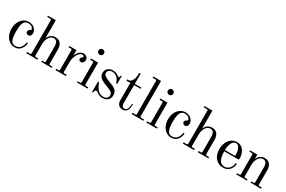

<svg xmlns="http://www.w3.org/2000/svg" viewBox="123 -1927 4699 3154"><g transform="rotate(30 2472.5 -350.0)"><path d="M244.1 -467.8Q279.3 -467.8 308.3 -455.8Q337.4 -443.8 355.7 -424.8Q374 -405.8 384 -382.8Q394 -359.9 394 -336.9Q394 -305.7 377.9 -288.3Q361.8 -271 338.9 -271Q318.8 -271 305.4 -283.9Q292 -296.9 292 -314.9Q292 -333 302.2 -344.7Q312.5 -356.4 326.2 -360.8Q341.8 -365.7 341.8 -378.9Q341.8 -387.2 336.4 -397.7Q331.1 -408.2 320.3 -418.9Q309.6 -429.7 289.6 -436.8Q269.5 -443.8 244.1 -443.8Q217.3 -443.8 198 -433.3Q178.7 -422.9 167 -405Q155.3 -387.2 148.2 -358.9Q141.1 -330.6 138.7 -300Q136.2 -269.5 136.2 -228Q136.2 -186.5 138.7 -156Q141.1 -125.5 147.9 -97.2Q154.8 -68.8 166.5 -51Q178.2 -33.2 197.8 -22.7Q217.3 -12.2 244.1 -12.2Q275.9 -12.2 301 -25.1Q326.2 -38.1 341.6 -59.8Q356.9 -81.5 366 -105.5Q375 -129.4 377.9 -155.8H401.9Q399.9 -126 389.6 -97.4Q379.4 -68.8 360.8 -43.7Q342.3 -18.6 312 -3.2Q281.7 12.2 244.1 12.2Q186.5 12.2 141.4 -20.3Q96.2 -52.7 72 -107.4Q47.9 -162.1 47.9 -228Q47.9 -293.9 72.3 -348.4Q96.7 -402.8 141.8 -435.3Q187 -467.8 244.1 -467.8Z M459.5 -711.9H609.4V-370.1Q652.3 -467.8 747.6 -467.8Q784.7 -467.8 811.8 -453.9Q838.9 -439.9 852.8 -416.7Q866.7 -393.6 873 -368.4Q879.4 -343.3 879.4 -314.9V-45.9Q879.4 -33.7 884.3 -28.8Q889.2 -23.9 901.4 -23.9H943.4V0H743.7V-23.9H785.6Q797.9 -23.9 802.7 -28.8Q807.6 -33.7 807.6 -45.9V-334Q807.6 -353.5 804.2 -370.6Q800.8 -387.7 792.7 -404.1Q784.7 -420.4 769 -430.2Q753.4 -439.9 731.4 -439.9Q678.2 -439.9 643.8 -387.2Q609.4 -334.5 609.4 -255.9V-45.9Q609.4 -33.7 614.3 -28.8Q619.1 -23.9 631.3 -23.9H673.3V0H459.5V-23.9H515.6Q527.8 -23.9 532.7 -28.8Q537.6 -33.7 537.6 -45.9V-666Q537.6 -678.2 532.7 -683.1Q527.8 -688 515.6 -688H459.5Z M1148.9 -456.1V-350.1Q1170.9 -406.7 1205.6 -437.3Q1240.2 -467.8 1281.2 -467.8Q1317.4 -467.8 1341.3 -445.3Q1365.2 -422.9 1365.2 -389.2Q1365.2 -362.3 1349.9 -342Q1334.5 -321.8 1308.1 -321.8Q1290.5 -321.8 1277.8 -332Q1265.1 -342.3 1265.1 -360.8Q1265.1 -381.8 1285.2 -396Q1303.2 -407.2 1303.2 -418.9Q1303.2 -428.7 1294.4 -434.3Q1285.6 -439.9 1272 -439.9Q1239.7 -439.9 1211.2 -409.7Q1182.6 -379.4 1165.8 -331.3Q1148.9 -283.2 1148.9 -231.9V-45.9Q1148.9 -33.7 1153.8 -28.8Q1158.7 -23.9 1170.9 -23.9H1212.9V0H1013.2V-23.9H1055.2Q1067.4 -23.9 1072.3 -28.8Q1077.1 -33.7 1077.1 -45.9V-410.2Q1077.1 -422.4 1072.3 -427.2Q1067.4 -432.1 1055.2 -432.1H1013.2V-456.1Z M1479.5 -669.2Q1494.1 -684.1 1516.6 -684.1Q1539.1 -684.1 1554 -669.2Q1568.8 -654.3 1568.8 -631.8Q1568.8 -609.4 1554 -594.7Q1539.1 -580.1 1516.6 -580.1Q1494.1 -580.1 1479.5 -594.7Q1464.8 -609.4 1464.8 -631.8Q1464.8 -654.3 1479.5 -669.2ZM1558.6 -456.1V-45.9Q1558.6 -33.7 1563.5 -28.8Q1568.4 -23.9 1580.6 -23.9H1622.6V0H1422.9V-23.9H1464.8Q1477.1 -23.9 1481.9 -28.8Q1486.8 -33.7 1486.8 -45.9V-410.2Q1486.8 -422.4 1481.9 -427.2Q1477.1 -432.1 1464.8 -432.1H1422.9V-456.1Z M1714.4 -186H1732.4Q1736.3 -177.2 1743.4 -161.1Q1750.5 -145 1756.6 -131.8Q1762.7 -118.7 1769.5 -106.9Q1822.8 -12.2 1909.2 -12.2Q1954.6 -12.2 1977.5 -33.4Q2000.5 -54.7 2000.5 -88.9Q2000.5 -141.1 1936.5 -167L1822.3 -212.9Q1768.1 -234.9 1737.1 -266.1Q1706.1 -297.4 1706.1 -345.2Q1706.1 -405.8 1744.1 -436.8Q1782.2 -467.8 1840.3 -467.8Q1894 -467.8 1937.5 -436Q1959 -419.9 1970.2 -419.9Q1984.9 -419.9 1986.3 -438L1988.3 -458H2006.3V-306.2H1988.3L1974.1 -340.8Q1961.9 -371.1 1944.3 -392.6Q1926.8 -414.1 1907.7 -424.6Q1888.7 -435.1 1872.1 -439.5Q1855.5 -443.8 1839.4 -443.8Q1802.2 -443.8 1778.3 -425.3Q1754.4 -406.7 1754.4 -374Q1754.4 -345.2 1777.6 -326.7Q1800.8 -308.1 1842.3 -291L1943.4 -250Q2045.4 -208 2045.4 -116.2Q2045.4 -53.7 2006.8 -20.8Q1968.3 12.2 1908.2 12.2Q1882.3 12.2 1860.1 5.6Q1837.9 -1 1827.9 -7.3Q1817.9 -13.7 1803.2 -24.9Q1802.2 -25.4 1798.8 -28.1Q1795.4 -30.8 1794.4 -31.5Q1793.5 -32.2 1790.3 -34.2Q1787.1 -36.1 1785.9 -36.9Q1784.7 -37.6 1782 -38.8Q1779.3 -40 1777.6 -40.5Q1775.9 -41 1773.7 -41.5Q1771.5 -42 1769.5 -42Q1755.9 -42 1747.3 -32.7Q1738.8 -23.4 1736.3 -7.8L1733.4 12.2H1714.4Z M2255.9 -647.9V-456.1H2379.9V-432.1H2255.9V-84Q2255.9 -55.2 2268.6 -35.6Q2281.2 -16.1 2309.1 -16.1Q2329.1 -16.1 2343.8 -27.1Q2358.4 -38.1 2365.7 -56.9Q2373 -75.7 2376.5 -96.7Q2379.9 -117.7 2379.9 -142.1V-149.9H2397.9V-142.1Q2397.9 -79.6 2380.9 -43Q2369.1 -18.6 2345.9 -3.2Q2322.8 12.2 2289.1 12.2Q2241.7 12.2 2212.9 -18.3Q2184.1 -48.8 2184.1 -106.9V-432.1H2109.9V-456.1H2131.8Q2162.1 -456.1 2184.8 -480.7Q2207.5 -505.4 2217.8 -540Q2228 -574.7 2228 -611.8V-647.9Z M2605.5 -711.9V-45.9Q2605.5 -33.7 2610.4 -28.8Q2615.2 -23.9 2627.4 -23.9H2679.7V0H2459.5V-23.9H2511.7Q2523.9 -23.9 2528.8 -28.8Q2533.7 -33.7 2533.7 -45.9V-666Q2533.7 -678.2 2528.8 -683.1Q2523.9 -688 2511.7 -688H2459.5V-711.9Z M2795.9 -669.2Q2810.5 -684.1 2833 -684.1Q2855.5 -684.1 2870.4 -669.2Q2885.3 -654.3 2885.3 -631.8Q2885.3 -609.4 2870.4 -594.7Q2855.5 -580.1 2833 -580.1Q2810.5 -580.1 2795.9 -594.7Q2781.2 -609.4 2781.2 -631.8Q2781.2 -654.3 2795.9 -669.2ZM2875 -456.1V-45.9Q2875 -33.7 2879.9 -28.8Q2884.8 -23.9 2897 -23.9H2939V0H2739.3V-23.9H2781.2Q2793.5 -23.9 2798.3 -28.8Q2803.2 -33.7 2803.2 -45.9V-410.2Q2803.2 -422.4 2798.3 -427.2Q2793.5 -432.1 2781.2 -432.1H2739.3V-456.1Z M3214.8 -467.8Q3250 -467.8 3279.1 -455.8Q3308.1 -443.8 3326.4 -424.8Q3344.7 -405.8 3354.7 -382.8Q3364.7 -359.9 3364.7 -336.9Q3364.7 -305.7 3348.6 -288.3Q3332.5 -271 3309.6 -271Q3289.6 -271 3276.1 -283.9Q3262.7 -296.9 3262.7 -314.9Q3262.7 -333 3272.9 -344.7Q3283.2 -356.4 3296.9 -360.8Q3312.5 -365.7 3312.5 -378.9Q3312.5 -387.2 3307.1 -397.7Q3301.8 -408.2 3291 -418.9Q3280.3 -429.7 3260.3 -436.8Q3240.2 -443.8 3214.8 -443.8Q3188 -443.8 3168.7 -433.3Q3149.4 -422.9 3137.7 -405Q3126 -387.2 3118.9 -358.9Q3111.8 -330.6 3109.4 -300Q3106.9 -269.5 3106.9 -228Q3106.9 -186.5 3109.4 -156Q3111.8 -125.5 3118.7 -97.2Q3125.5 -68.8 3137.2 -51Q3148.9 -33.2 3168.5 -22.7Q3188 -12.2 3214.8 -12.2Q3246.6 -12.2 3271.7 -25.1Q3296.9 -38.1 3312.3 -59.8Q3327.6 -81.5 3336.7 -105.5Q3345.7 -129.4 3348.6 -155.8H3372.6Q3370.6 -126 3360.4 -97.4Q3350.1 -68.8 3331.5 -43.7Q3313 -18.6 3282.7 -3.2Q3252.4 12.2 3214.8 12.2Q3157.2 12.2 3112.1 -20.3Q3066.9 -52.7 3042.7 -107.4Q3018.6 -162.1 3018.6 -228Q3018.6 -293.9 3043 -348.4Q3067.4 -402.8 3112.5 -435.3Q3157.7 -467.8 3214.8 -467.8Z M3430.2 -711.9H3580.1V-370.1Q3623 -467.8 3718.3 -467.8Q3755.4 -467.8 3782.5 -453.9Q3809.6 -439.9 3823.5 -416.7Q3837.4 -393.6 3843.8 -368.4Q3850.1 -343.3 3850.1 -314.9V-45.9Q3850.1 -33.7 3855 -28.8Q3859.9 -23.9 3872.1 -23.9H3914.1V0H3714.4V-23.9H3756.3Q3768.6 -23.9 3773.4 -28.8Q3778.3 -33.7 3778.3 -45.9V-334Q3778.3 -353.5 3774.9 -370.6Q3771.5 -387.7 3763.4 -404.1Q3755.4 -420.4 3739.7 -430.2Q3724.1 -439.9 3702.1 -439.9Q3648.9 -439.9 3614.5 -387.2Q3580.1 -334.5 3580.1 -255.9V-45.9Q3580.1 -33.7 3585 -28.8Q3589.8 -23.9 3602.1 -23.9H3644V0H3430.2V-23.9H3486.3Q3498.5 -23.9 3503.4 -28.8Q3508.3 -33.7 3508.3 -45.9V-666Q3508.3 -678.2 3503.4 -683.1Q3498.5 -688 3486.3 -688H3430.2Z M4184.6 -443.8Q4151.4 -443.8 4127.4 -416Q4103.5 -388.2 4092.8 -346.2Q4082 -304.2 4082 -253.9H4275.9Q4275.9 -290.5 4271.5 -322.3Q4267.1 -354 4257.1 -382.3Q4247.1 -410.6 4228.5 -427.2Q4210 -443.8 4184.6 -443.8ZM4190.9 -467.8Q4227.1 -467.8 4256.8 -453.9Q4286.6 -439.9 4305.7 -417.7Q4324.7 -395.5 4337.6 -366.5Q4350.6 -337.4 4356.2 -309.1Q4361.8 -280.8 4361.8 -252.9Q4361.8 -238.8 4356.4 -234.4Q4351.1 -230 4330.6 -230H4082Q4082 -182.1 4088.6 -144Q4095.2 -106 4109.1 -75.7Q4123 -45.4 4147.7 -28.8Q4172.4 -12.2 4205.6 -12.2Q4228 -12.2 4249.3 -20Q4270.5 -27.8 4290.3 -43.7Q4310.1 -59.6 4324 -88.6Q4337.9 -117.7 4341.8 -155.8H4365.7Q4359.4 -83 4316.4 -35.4Q4273.4 12.2 4195.8 12.2Q4106.4 12.2 4050 -51.8Q3993.7 -115.7 3993.7 -221.2Q3993.7 -290 4018.3 -346.2Q4043 -402.3 4088.1 -435.1Q4133.3 -467.8 4190.9 -467.8Z M4443.8 -456.1H4579.6V-370.1Q4622.6 -467.8 4717.8 -467.8Q4754.9 -467.8 4782 -453.9Q4809.1 -439.9 4823 -416.7Q4836.9 -393.6 4843.3 -368.4Q4849.6 -343.3 4849.6 -314.9V-45.9Q4849.6 -33.7 4854.5 -28.8Q4859.4 -23.9 4871.6 -23.9H4913.6V0H4713.9V-23.9H4755.9Q4768.1 -23.9 4772.9 -28.8Q4777.8 -33.7 4777.8 -45.9V-334Q4777.8 -353.5 4774.4 -370.6Q4771 -387.7 4762.9 -404.1Q4754.9 -420.4 4739.3 -430.2Q4723.6 -439.9 4701.7 -439.9Q4648.4 -439.9 4614 -387.2Q4579.6 -334.5 4579.6 -255.9V-45.9Q4579.6 -33.7 4584.5 -28.8Q4589.4 -23.9 4601.6 -23.9H4643.6V0H4443.8V-23.9H4485.8Q4498 -23.9 4502.9 -28.8Q4507.8 -33.7 4507.8 -45.9V-410.2Q4507.8 -422.4 4502.9 -427.2Q4498 -432.1 4485.8 -432.1H4443.8Z"/></g></svg>

Font: Flanker Steampunk
Style: Regular
Weight: 400
Designer: Alexey Kryukov, Leonardo Di Lena
Foundry: Alexey Kryukov, Leonardo Di Lena
Version: 1.210